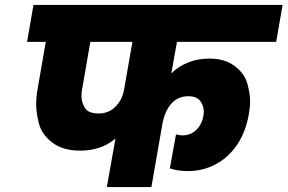

<svg xmlns="http://www.w3.org/2000/svg" viewBox="-20 -760 1168 780"><path d="M699 -590 676 -462Q706 -491 745 -506.5Q784 -522 831 -522Q893 -522 933 -492Q973 -462 984.5 -421.5Q996 -381 996 -349Q996 -324 991 -297Q979 -225 943.5 -172.5Q908 -120 856 -92.5Q804 -65 744 -65Q702 -65 670 -76L695 -214Q712 -210 721 -210Q754 -210 777 -232Q800 -254 806 -288Q808 -298 808 -306Q808 -329 794 -349Q780 -369 745 -369Q703 -369 676.5 -339.5Q650 -310 640 -258L595 0H414L449 -197Q391 -148 306 -148Q236 -148 193 -180.5Q150 -213 138.5 -257Q127 -301 127 -336Q127 -366 133 -400L166 -590H90L116 -740H1128L1102 -590ZM518 -590H347L314 -400Q311 -384 311 -370Q311 -344 325 -321.5Q339 -299 381 -299Q422 -299 449.5 -327Q477 -355 484 -396Z"/></svg>

Font: Fz Poppins ExtBd
Style: Italic
Weight: 800
Italic angle: -10°
Designer: Ninad Kale (Devanagari), Jonny Pinhorn (Latin)
Foundry: Indian Type Foundry
Version: Vit hóa bi Vntype.Com & FontZin.Com